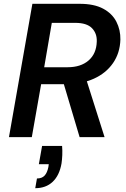

<svg xmlns="http://www.w3.org/2000/svg" viewBox="-20 -720 660 1008"><path d="M27 0 150 -700H398Q474 -700 521.5 -674.5Q569 -649 591 -606Q613 -563 612 -512Q610 -442 573.5 -389Q537 -336 473 -307Q409 -278 324 -278H196L147 0ZM398 0 306 -309H431L529 0ZM212 -367H335Q404 -367 445 -402.5Q486 -438 488 -501Q490 -544 463 -572Q436 -600 375 -600H252ZM165 268 174 217Q200 217 214 202Q228 187 234 157L236 142H184L201 46H306Q308 70 307 94Q306 118 303 138Q292 201 256.5 234.5Q221 268 165 268Z"/></svg>

Font: DM Sans 17pt SemiBold
Style: Italic
Weight: 600
Italic angle: -10°
Version: Version 4.004;gftools[0.9.30]